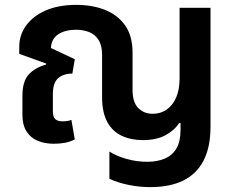

<svg xmlns="http://www.w3.org/2000/svg" viewBox="-20 -580 966 788"><path d="M597 188Q554 188 510.5 179.5Q467 171 429 154V42Q457 60 498.5 72Q540 84 584 84Q625 84 656 71Q687 58 704 29.5Q721 1 721 -47V-75H715Q696 -45 659 -25Q622 -5 566 -5Q517 -5 479 -23Q441 -41 420 -80Q399 -119 399 -181V-354Q399 -393 384.5 -416Q370 -439 345.5 -448.5Q321 -458 292 -458Q248 -458 219.5 -439.5Q191 -421 189 -383L287 -337L277 -278Q240 -278 218.5 -259Q197 -240 197 -194V-123Q197 -101 206.5 -91.5Q216 -82 237 -82Q247 -82 256.5 -83.5Q266 -85 273 -88L287 -8Q268 2 246.5 6Q225 10 201 10Q164 10 135 -2Q106 -14 89 -40.5Q72 -67 72 -109V-186Q72 -247 98.5 -275Q125 -303 169 -315L170 -319L59 -359V-388Q59 -436 87 -475Q115 -514 167.5 -537Q220 -560 293 -560Q360 -560 412 -539Q464 -518 494 -475Q524 -432 524 -364V-212Q524 -160 547.5 -136.5Q571 -113 607 -113Q640 -113 665 -131Q690 -149 703.5 -181Q717 -213 717 -257V-548H844V-61Q844 23 816 78Q788 133 733 160.5Q678 188 597 188Z"/></svg>

Font: Noto Sans Thai SemiBold
Style: Regular
Weight: 600
Version: Version 2.001